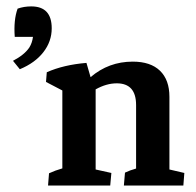

<svg xmlns="http://www.w3.org/2000/svg" viewBox="-20 -571 604 591"><path d="M41 -357.9 20 -383.8Q55.2 -402.3 70.3 -424.8Q79.1 -439 81.5 -457.5H25.4Q21.5 -509.8 34.2 -544.4Q53.7 -551.3 76.2 -551.3Q139.2 -551.3 139.2 -483.9Q139.2 -443.4 113.5 -410.4Q87.9 -377.4 41 -357.9ZM127.9 0 130.9 -37.6Q149.9 -46.4 171.9 -52.7V-292.5L121.6 -318.8L124 -348.6Q175.8 -371.6 246.1 -377.4L258.8 -333.5Q314.5 -381.3 388.7 -381.3Q443.4 -381.3 472.4 -353.3Q501.5 -325.2 501.5 -272.9V-49.3L547.4 -38.6L544.4 0H361.3L364.7 -39.6Q379.9 -46.9 398.9 -52.2V-247.6Q398.9 -314.5 339.4 -314.5Q307.6 -314.5 274.4 -295.9V-49.3L322.8 -38.6L319.3 0Z"/></svg>

Font: Markazi Text SemiBold
Style: Regular
Weight: 600
Designer: Borna Izadpanah (Arabic designer), Fiona Ross (Arabic design director) and Florian Runge (Latin designer)
Foundry: Borna Izadpanah and Florian Runge
Version: Version 1.001; ttfautohint (v1.8.3)